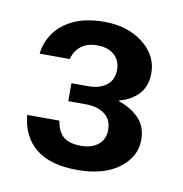

<svg xmlns="http://www.w3.org/2000/svg" viewBox="-52 -761 442 464"><g transform="rotate(10 169.0 -529.0)"><path d="M166 -347Q100 -347 64.5 -375.5Q29 -404 24 -457H103Q106 -438 114 -426.5Q122 -415 135 -410.5Q148 -406 164 -406Q191 -406 207 -419Q223 -432 223 -455Q223 -481 205 -494Q187 -507 160 -507H116V-551H158Q185 -551 202 -564Q219 -577 219 -602Q219 -625 203.5 -638.5Q188 -652 162 -652Q137 -652 122 -640Q107 -628 102 -608H28Q31 -636 47.5 -659.5Q64 -683 94.5 -697Q125 -711 169 -711Q226 -711 264 -681.5Q302 -652 302 -608Q302 -577 284.5 -557.5Q267 -538 237 -530V-528Q267 -518 286.5 -498Q306 -478 306 -445Q306 -404 268.5 -375.5Q231 -347 166 -347Z"/></g></svg>

Font: DM Sans 36pt Medium
Style: Regular
Weight: 500
Designer: Colophon Foundry, Jonny Pinhorn
Foundry: Colophon Foundry
Version: Version 4.004;gftools[0.9.30]